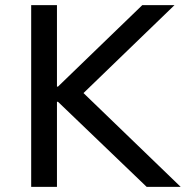

<svg xmlns="http://www.w3.org/2000/svg" viewBox="-20 -725 721 745"><path d="M101 0V-705H201V-389H205L532 -705H657L273 -334L279 -388L681 0H549L205 -330H201V0Z"/></svg>

Font: Nunito Sans 12pt ExtraLight 8pt Medium
Style: Regular
Weight: 500
Version: Version 3.101;gftools[0.9.27]